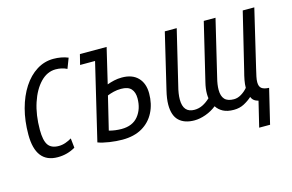

<svg xmlns="http://www.w3.org/2000/svg" viewBox="-87 -740 1658 1090"><g transform="rotate(-15 742.0 -195.0)"><path d="M169 11Q40 11 40 -156Q40 -237 58.5 -306Q77 -375 110.5 -426.5Q144 -478 189.5 -506.5Q235 -535 288 -535Q311 -535 333 -531Q355 -527 374 -519L351 -459Q335 -467 318.5 -470.5Q302 -474 285 -474Q235 -474 195.5 -433Q156 -392 133 -322.5Q110 -253 110 -165Q110 -103 128.5 -76Q147 -49 191 -49Q211 -49 231 -56Q251 -63 267 -73L273 -17Q226 11 169 11Z M549 10Q514 10 473.5 4Q433 -2 407 -12L514 -462H426L441 -522H598L549 -315Q568 -322 590 -327Q612 -332 636 -332Q697 -332 730 -298Q763 -264 763 -205Q763 -143 738 -94Q713 -45 665.5 -17.5Q618 10 549 10ZM560 -50Q625 -50 658.5 -91.5Q692 -133 692 -195Q692 -231 674 -251Q656 -271 615 -271Q592 -271 571.5 -266Q551 -261 534 -254L487 -60Q503 -55 523 -52.5Q543 -50 560 -50Z M1316 145 1352 -4Q1320 -12 1312 -37Q1291 -18 1264.5 -4Q1238 10 1204 10Q1166 10 1141.5 -3Q1117 -16 1103 -38Q1074 -15 1039 -2.5Q1004 10 973 10Q915 10 883 -20Q851 -50 851 -114Q851 -149 863 -198L940 -522H1010L934 -205Q922 -159 922 -126Q922 -48 988 -48Q1014 -48 1037 -59.5Q1060 -71 1081 -91Q1080 -96 1079.5 -103.5Q1079 -111 1079 -118Q1079 -148 1088 -184L1169 -522H1238L1159 -191Q1149 -152 1149 -122Q1149 -85 1166 -66.5Q1183 -48 1220 -48Q1242 -48 1263.5 -61Q1285 -74 1301 -93Q1301 -114 1305.5 -138Q1310 -162 1317 -188L1398 -522H1466L1386 -184Q1380 -159 1376 -140Q1372 -121 1372 -107Q1372 -81 1386 -70.5Q1400 -60 1429 -59L1380 145Z"/></g></svg>

Font: Ubuntu Sans Condensed
Style: Italic
Weight: 400
Width: 3
Italic angle: -13.5°
Designer: Dalton Maag Ltd
Foundry: Dalton Maag Ltd
Version: Version 1.006; ttfautohint (v1.8.4.7-5d5b)